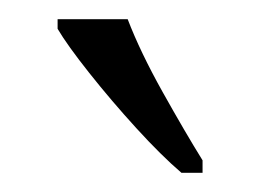

<svg xmlns="http://www.w3.org/2000/svg" viewBox="-20 -786 271 200"><path d="M169 -606Q148 -624 122 -652.5Q96 -681 73 -710Q50 -739 40 -756V-766H113Q126 -732 149.5 -690Q173 -648 191 -619V-606Z"/></svg>

Font: Noto Serif Condensed Light
Style: Regular
Weight: 300
Width: 3
Designer: Monotype Design Team
Foundry: Monotype Imaging Inc.
Version: Version 2.013